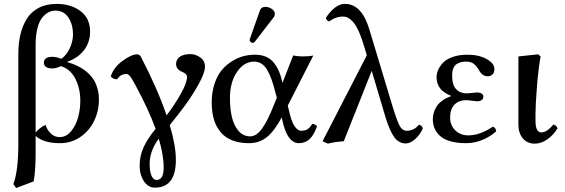

<svg xmlns="http://www.w3.org/2000/svg" viewBox="-20 -718 2874 976"><path d="M161.1 -490.2V-43.9Q168.5 -54.2 182.9 -65.9Q197.3 -77.6 211.9 -83Q218.8 -58.6 237.8 -39.8Q256.8 -21 283.2 -21Q316.4 -21 341.1 -50.5Q365.7 -80.1 377 -121.1Q388.2 -162.1 388.2 -206.1Q388.2 -268.1 363.3 -317.1Q338.4 -366.2 290 -381.8Q264.6 -370.1 247.1 -370.1Q203.1 -370.1 203.1 -399.9Q203.1 -429.2 247.1 -429.2Q265.6 -429.2 292 -418.9Q319.8 -439.5 335.4 -474.4Q351.1 -509.3 351.1 -543.9Q351.1 -592.8 327.9 -628.4Q304.7 -664.1 261.2 -664.1Q243.2 -664.1 226.6 -655.5Q210 -647 194.6 -628.2Q179.2 -609.4 170.2 -574Q161.1 -538.6 161.1 -490.2ZM62 237.8 47.9 217.8Q73.2 151.4 73.2 12.2V-443.8Q73.2 -496.6 83.3 -540.5Q93.3 -584.5 115.2 -620.8Q137.2 -657.2 176 -677.7Q214.8 -698.2 268.1 -698.2Q340.8 -698.2 389.4 -661.4Q438 -624.5 438 -557.1Q438 -502.9 406.7 -462.6Q375.5 -422.4 323.2 -404.8V-401.9Q337.4 -397.5 347.9 -393.8Q358.4 -390.1 376 -381.6Q393.6 -373 406.7 -363.8Q419.9 -354.5 435.1 -339.4Q450.2 -324.2 460 -306.9Q469.7 -289.6 476.3 -264.9Q482.9 -240.2 482.9 -211.9Q482.9 -152.8 458 -102.3Q433.1 -51.8 387.5 -21Q341.8 9.8 285.2 9.8Q201.7 9.8 161.1 -26.9V59.1Q161.1 151.4 150.9 204.1Z M787.1 -13.2Q740.7 48.8 740.7 116.2Q740.7 153.3 750 175Q759.3 196.8 775.9 196.8Q812 196.8 812 133.8Q812 70.3 787.1 -13.2ZM842.8 -82Q874 21.5 874 95.2Q874 235.8 767.1 235.8Q733.4 235.8 711.7 203.4Q689.9 170.9 689.9 124Q689.9 74.2 710.2 30Q730.5 -14.2 771 -63Q735.8 -160.6 668 -286.1Q665.5 -290.5 661.1 -298.3Q656.7 -306.2 654.3 -310.3Q651.9 -314.5 648.2 -320.3Q644.5 -326.2 642.1 -329.3Q639.6 -332.5 636.2 -335.7Q632.8 -338.9 629.6 -340.3Q626.5 -341.8 623 -341.8Q592.3 -341.8 575.7 -314.9Q555.2 -314.9 543 -329.1Q556.6 -374.5 602.5 -408.2Q648.4 -441.9 676.8 -441.9Q689.9 -441.9 696.8 -428.2Q782.2 -263.2 826.7 -131.8Q865.2 -181.2 897.9 -239Q930.7 -296.9 930.7 -327.1Q930.7 -336.9 921.6 -343.8Q912.6 -350.6 902.1 -354.5Q891.6 -358.4 883.1 -368.9Q874.5 -379.4 875 -395Q876.5 -418 895.5 -430.4Q914.6 -442.9 948.7 -442.9Q974.1 -442.9 998 -426Q1022 -409.2 1022 -378.9Q1022 -348.6 990 -290.8Q958 -232.9 921.4 -183.1Q884.8 -133.3 842.8 -82Z M1148.9 -220.2Q1148.9 -165.5 1158.7 -123.3Q1168.5 -81.1 1192.1 -53Q1215.8 -24.9 1252 -24.9Q1283.7 -24.9 1312.3 -64.7Q1340.8 -104.5 1370.1 -179.2L1387.2 -221.2L1380.9 -244.1Q1361.8 -323.7 1337.2 -364.3Q1312.5 -404.8 1272 -404.8Q1220.2 -404.8 1184.6 -352.1Q1148.9 -299.3 1148.9 -220.2ZM1056.2 -196.8Q1056.2 -249 1070.3 -291.7Q1084.5 -334.5 1106.9 -361.3Q1129.4 -388.2 1158.9 -406.5Q1188.5 -424.8 1217.5 -432.4Q1246.6 -439.9 1275.9 -439.9Q1308.6 -439.9 1333.3 -429Q1357.9 -418 1373.8 -397Q1389.6 -376 1399.4 -352.3Q1409.2 -328.6 1416 -296.9L1470.2 -436Q1491.7 -431.2 1520 -431.2Q1554.7 -431.2 1572.8 -436L1442.9 -181.2L1455.1 -130.9Q1464.8 -93.8 1479.7 -73.5Q1494.6 -53.2 1510.7 -53.2Q1529.3 -53.2 1542 -60.3Q1554.7 -67.4 1566.9 -87.9Q1581.5 -87.9 1591.8 -76.2Q1575.2 -30.8 1553.5 -10.5Q1531.7 9.8 1499 9.8Q1445.8 9.8 1419.9 -86.9L1412.1 -121.1Q1373.5 -49.8 1335.4 -20Q1297.4 9.8 1246.1 9.8Q1150.9 9.8 1103.5 -43.9Q1056.2 -97.7 1056.2 -196.8ZM1330.1 -683.1Q1346.2 -683.1 1361.6 -672.6Q1377 -662.1 1377 -647.9Q1377 -637.2 1371.1 -629.9L1276.9 -507.8Q1271 -500 1266.1 -500Q1260.3 -500 1254.6 -504.2Q1249 -508.3 1249 -513.2Q1249 -517.1 1251 -522.9L1301.8 -666Q1307.6 -683.1 1330.1 -683.1Z M2129.4 -65.9Q2116.7 -34.2 2091.1 -11.5Q2065.4 11.2 2043.5 11.2Q2007.3 11.2 1983.9 -21Q1960.4 -53.2 1938.5 -126L1869.6 -357.9L1727.5 0Q1681.2 3.4 1646.5 12.2L1619.6 0L1844.7 -437L1832.5 -478Q1817.9 -527.3 1802.7 -560.3Q1787.6 -593.3 1773.2 -608.2Q1758.8 -623 1747.8 -628.4Q1736.8 -633.8 1724.6 -633.8Q1686 -633.8 1653.3 -608.9Q1639.2 -612.8 1636.7 -627.9Q1684.1 -698.2 1733.4 -698.2Q1818.8 -698.2 1857.4 -568.8L1964.4 -213.9Q1994.6 -111.8 2009.3 -82.5Q2023.9 -53.2 2047.4 -53.2Q2084.5 -53.2 2109.4 -84Q2124 -81.5 2129.4 -65.9Z M2180.2 -111.8Q2180.2 -127.4 2184.1 -142.3Q2188 -157.2 2197.5 -173.8Q2207 -190.4 2226.1 -204.8Q2245.1 -219.2 2272.5 -229V-231Q2235.8 -245.6 2217.5 -268.6Q2199.2 -291.5 2199.2 -326.2Q2199.2 -344.2 2207.3 -362.8Q2215.3 -381.3 2232.4 -399.4Q2249.5 -417.5 2281.7 -428.7Q2314 -439.9 2356.4 -439.9Q2414.1 -439.9 2453.6 -418Q2493.2 -396 2493.2 -367.2Q2493.2 -347.7 2482.9 -338.9Q2472.7 -330.1 2459.5 -330.1Q2430.7 -330.1 2414.1 -362.8Q2402.3 -382.3 2388.4 -393.6Q2374.5 -404.8 2350.1 -404.8Q2336.9 -404.8 2326.4 -402.6Q2315.9 -400.4 2304 -394Q2292 -387.7 2285.2 -372.3Q2278.3 -356.9 2278.3 -334Q2278.3 -286.1 2298.8 -264.6Q2319.3 -243.2 2353 -243.2Q2354 -243.2 2377.9 -245.6Q2401.9 -248 2404.3 -248Q2419.9 -248 2428.5 -242.2Q2437 -236.3 2437 -227.1Q2437 -203.1 2403.3 -203.1Q2399.9 -203.1 2378.4 -206.1Q2356.9 -209 2352.1 -209Q2312 -209 2290 -185.8Q2268.1 -162.6 2268.1 -121.1Q2268.1 -81.1 2294.4 -55.4Q2320.8 -29.8 2360.4 -29.8Q2419.9 -29.8 2485.4 -74.2Q2501 -67.9 2502.4 -50.8Q2474.6 -24.9 2434.3 -7.6Q2394 9.8 2348.1 9.8Q2300.3 9.8 2265.9 -1Q2231.4 -11.7 2213.6 -30Q2195.8 -48.3 2188 -68.4Q2180.2 -88.4 2180.2 -111.8Z M2702.1 -104Q2702.1 -44.9 2731.9 -44.9Q2760.3 -44.9 2793 -85Q2809.6 -80.6 2814 -65.9Q2795.9 -34.2 2764.2 -11Q2732.4 12.2 2698.2 12.2Q2660.2 12.2 2637.7 -14.6Q2615.2 -41.5 2615.2 -85V-431.2L2715.8 -441.9L2728 -431.2Q2716.3 -366.7 2709.2 -273.7Q2702.1 -180.7 2702.1 -140.1Z"/></svg>

Font: Common Serif News
Style: Regular
Weight: 450
Designer: Philipp H. Poll, Khaled Hosny
Foundry: Stefan Peev, Context Ltd.
Version: Version 1.026